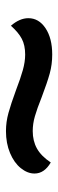

<svg xmlns="http://www.w3.org/2000/svg" viewBox="210 -646 199 660"><g transform="rotate(90 310.0 -316.5)"><path d="M289 -272Q250 -287 221.5 -295Q193 -303 168 -303Q136 -303 114 -291.5Q92 -280 69 -254Q43 -284 43 -314Q43 -350 77.5 -373Q112 -396 168 -396Q202 -396 233 -387.5Q264 -379 314 -360Q354 -344 380 -336.5Q406 -329 431 -329Q465 -329 491 -343.5Q517 -358 539 -391Q577 -369 577 -335Q577 -311 558.5 -288Q540 -265 506.5 -251Q473 -237 431 -237Q400 -237 369 -245.5Q338 -254 289 -272Z"/></g></svg>

Font: K2D Medium
Style: Regular
Weight: 500
Designer: Katatrad Aksorn Co.,Ltd.
Foundry: Cadson Demak Co.,Ltd.
Version: Version 1.000; ttfautohint (v1.6)